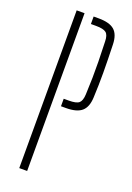

<svg xmlns="http://www.w3.org/2000/svg" viewBox="-153 -857 631 915"><g transform="rotate(20 163.0 -400.0)"><path d="M70 0V-800H110V0ZM156 -345V-383H181Q220 -383 233.2 -394.5Q246.5 -406 248 -438Q250 -484.5 250.8 -523.2Q251.5 -562 250.8 -605Q250 -648 248 -707Q247.5 -739.5 233.5 -750.8Q219.5 -762 182 -762H156V-800H182Q237 -800 261.8 -778.2Q286.5 -756.5 288 -707Q290.5 -626 290.8 -563.5Q291 -501 288 -438Q286 -388.5 261 -366.8Q236 -345 181 -345Z"/></g></svg>

Font: Big Shoulders Stencil Text Thin Thin
Style: Regular
Weight: 250
Version: Version 2.001